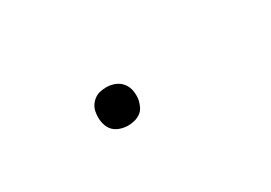

<svg xmlns="http://www.w3.org/2000/svg" viewBox="-13 -264 625 443"><g transform="rotate(-30 300.0 -43.0)"><path d="M251 8Q239 8 227.5 3.5Q216 -1 209.5 -10Q203 -19 201 -31Q199 -43 201 -55Q202 -64 206.5 -71.5Q211 -79 218 -84.5Q225 -90 233.5 -92Q242 -94 251 -94Q263 -94 274 -89.5Q285 -85 292 -76Q299 -67 301 -55Q303 -43 301 -31Q299 -22 295 -14Q291 -6 283.5 -1Q276 4 267.5 6Q259 8 251 8Z"/></g></svg>

Font: Iosevka Curly XLtExObl
Style: Regular
Weight: 200
Width: 7
Italic angle: -9°
Monospace: yes
Designer: Belleve Invis
Foundry: Belleve Invis
Version: Version 11.0.1; ttfautohint (v1.8.3)